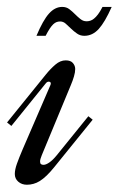

<svg xmlns="http://www.w3.org/2000/svg" viewBox="-77 -521 335 542"><path d="M64.9 -279.8Q66.4 -283.2 66.4 -285.2Q66.4 -288.1 64.7 -289.3Q63 -290.5 60.5 -290.5Q55.7 -290.5 51.8 -285.2L-44.9 -165.5L-57.1 -175.3L52.7 -311Q65.4 -326.7 79.3 -338.6Q93.3 -350.6 108.4 -350.6Q122.6 -350.6 128.9 -343Q135.3 -335.4 135.3 -326.2Q135.3 -316.9 131.8 -305.2Q128.4 -293.5 123 -280.8L41 -83Q39.1 -78.1 37.6 -73.5Q36.1 -68.8 36.1 -65.4Q36.1 -59.6 38.8 -57.6Q41.5 -55.7 45.9 -55.7Q52.7 -55.7 62.5 -62.5Q72.3 -69.3 83 -82.5L172.4 -192.9L184.6 -183.1L76.7 -49.8Q64.9 -35.2 54.7 -25.4Q44.4 -15.6 35.4 -10Q26.4 -4.4 17.3 -2Q8.3 0.5 -1 0.5Q-15.6 0.5 -25.4 -8.1Q-35.2 -16.6 -35.2 -29.8Q-35.2 -42 -29.3 -58.6Q-23.4 -75.2 -13.2 -99.1L64.9 -279.8ZM238.3 -501.5Q219.2 -458.5 201.7 -439.2Q184.1 -419.9 161.1 -419.9Q149.4 -419.9 140.4 -426.3Q131.3 -432.6 123.5 -440.2Q115.7 -447.8 108.6 -454.1Q101.6 -460.4 92.8 -460.4Q87.4 -460.4 82.8 -458.7Q78.1 -457 73.2 -452.4Q68.4 -447.8 63.2 -439.9Q58.1 -432.1 51.8 -419.9H25.9Q44.4 -463.9 61.3 -482.7Q78.1 -501.5 98.6 -501.5Q110.4 -501.5 118.7 -495.1Q127 -488.8 134.5 -481.2Q142.1 -473.6 149.9 -467.3Q157.7 -460.9 167.5 -460.9Q172.4 -460.9 177.5 -462.4Q182.6 -463.9 188.2 -468.3Q193.8 -472.7 199.7 -480.5Q205.6 -488.3 212.4 -501.5H238.3Z"/></svg>

Font: Dynalight
Style: Regular
Weight: 400
Version: Version 1.000